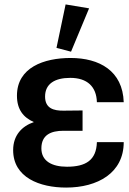

<svg xmlns="http://www.w3.org/2000/svg" viewBox="-20 -828 581 863"><path d="M277.3 15.1C418.5 15.1 536.1 -50.3 536.1 -189H415.5C413.1 -107.9 365.7 -78.6 280.8 -78.6C213.4 -78.6 166 -104 166 -161.1C166 -221.7 209 -240.2 265.1 -240.2H351.1V-331.5L265.1 -330.6C220.7 -330.1 182.6 -341.3 182.6 -394C182.6 -451.2 226.1 -478 295.9 -478C372.1 -478 413.6 -438.5 415.5 -368.7H536.1C531.7 -509.8 426.3 -567.4 297.4 -567.4C177.7 -567.4 56.2 -524.9 56.2 -397.9C56.2 -335.4 85.4 -299.8 132.3 -279.3C78.1 -260.7 39.1 -219.7 39.1 -153.3C39.1 -29.8 158.7 15.1 277.3 15.1ZM299.3 -595.7 380.4 -790.5 274.9 -808.1 233.9 -612.8Z"/></svg>

Font: Winston SemiBold
Style: Regular
Weight: 600
Designer: Vernon Adams, Kim Jin-seong, David Berlow, Cristiano Sobral
Foundry: The Winston Project Authors
Version: Version 3.004